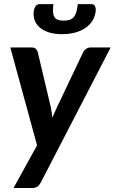

<svg xmlns="http://www.w3.org/2000/svg" viewBox="-20 -743 556 930"><path d="M30 0ZM177 142 516 -513H417C410.3 -513 403.8 -510.9 397.5 -506.8C391.2 -502.6 386.3 -497.2 383 -490.5L256.5 -224.5C252.5 -215.8 248.6 -207.2 244.8 -198.8C240.9 -190.2 237.2 -181.7 233.5 -173C231.8 -190 229.3 -207 226 -224L163 -490C161.3 -496.3 158.2 -501.8 153.8 -506.2C149.2 -510.8 142.5 -513 133.5 -513H30L159.5 -39L45.5 167.5H137C146.3 167.5 154.2 165.4 160.5 161.2C166.8 157.1 172.3 150.7 177 142ZM288.5 -643C276.8 -643 267.4 -644.3 260.2 -647C253.1 -649.7 247.6 -654.1 243.8 -660.2C239.9 -666.4 237.7 -674.7 237 -685C236.3 -695.3 236.8 -708 238.5 -723H171C163.3 -723 157.1 -719.4 152.2 -712.2C147.4 -705.1 144.5 -697.2 143.5 -688.5C141.5 -671.5 143.3 -656.1 149 -642.2C154.7 -628.4 163.5 -616.8 175.5 -607.2C187.5 -597.8 202.4 -590.4 220.2 -585.2C238.1 -580.1 258.3 -577.5 281 -577.5C303.7 -577.5 324.5 -580.1 343.5 -585.2C362.5 -590.4 379.1 -597.8 393.2 -607.2C407.4 -616.8 418.8 -628.4 427.5 -642.2C436.2 -656.1 441.5 -671.5 443.5 -688.5C444.5 -697.2 443.5 -705.1 440.5 -712.2C437.5 -719.4 432 -723 424 -723H357C355.3 -708 352.9 -695.3 349.8 -685C346.6 -674.7 342.4 -666.4 337.2 -660.2C332.1 -654.1 325.5 -649.7 317.5 -647C309.5 -644.3 299.8 -643 288.5 -643Z"/></svg>

Font: Lato
Style: Bold Italic
Weight: 700
Italic angle: -7°
Designer: Lukasz Dziedzic
Foundry: tyPoland Lukasz Dziedzic
Version: Version 2.007; 2014-02-27